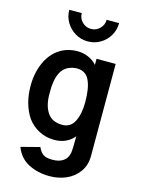

<svg xmlns="http://www.w3.org/2000/svg" viewBox="-153 -907 910 1241"><g transform="rotate(15 302.0 -287.0)"><path d="M531.2 -562.5V53.1Q531.2 114.6 499.5 159.4Q467.7 204.2 416.1 226.6Q364.6 249 305.2 249Q226 249 163.5 216.7Q101 184.4 75 114.6L200 82.3Q213.5 112.5 232.8 127.1Q252.1 141.7 295.8 141.7Q340.6 141.7 367.7 122.9Q394.8 104.2 402.1 67.7Q404.2 54.2 405.2 29.2Q406.3 4.2 406.3 -44.8Q357.3 14.6 272.9 14.6Q218.8 14.6 171.4 -9.9Q124 -34.4 92.7 -78.1Q36.5 -163.5 36.5 -285.4Q36.5 -383.3 78.1 -461.5Q109.4 -517.7 159.4 -547.9Q209.4 -578.1 274 -578.1Q311.5 -578.1 345.3 -563.5Q379.2 -549 403.1 -521.9V-562.5ZM405.2 -272.9Q405.2 -367.7 380.7 -418.8Q356.2 -469.8 297.9 -469.8Q285.4 -469.8 270.8 -466.7Q212.5 -454.2 189.1 -403.6Q165.6 -353.1 167.7 -272.9Q165.6 -191.7 197.4 -142.2Q229.2 -92.7 299 -92.7Q354.2 -92.7 379.7 -143.2Q405.2 -193.8 405.2 -272.9ZM234.4 -822.9Q234.4 -788.5 258.9 -764.1Q283.3 -739.6 317.7 -739.6Q352.1 -739.6 376.6 -764.1Q401 -788.5 401 -822.9H484.4Q484.4 -777.1 462 -739.1Q439.6 -701 401.6 -678.6Q363.5 -656.2 317.7 -656.2Q272.9 -656.2 234.9 -678.6Q196.9 -701 174 -739.1Q151 -777.1 151 -822.9Z"/></g></svg>

Font: Vladivostok Bold
Style: Regular
Weight: 700
Width: 4
Designer: Michael Sharanda
Foundry: Michael Sharanda
Version: Version 1.005